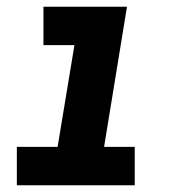

<svg xmlns="http://www.w3.org/2000/svg" viewBox="-20 -550 540 570"><path d="M30 0V-114H151L201 -416H109V-530H357L289 -114H380V0Z"/></svg>

Font: Iosevka Curly Slab HvObl
Style: Regular
Weight: 900
Italic angle: -9°
Monospace: yes
Designer: Belleve Invis
Foundry: Belleve Invis
Version: Version 11.1.0; ttfautohint (v1.8.3)